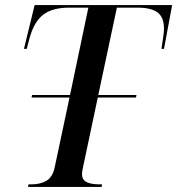

<svg xmlns="http://www.w3.org/2000/svg" viewBox="-20 -734 696 754"><path d="M90 0 92 -10H103Q139 -10 163 -24.5Q187 -39 195 -78L253 -351H104L106 -361H255L327 -704H252Q186 -704 150 -676.5Q114 -649 96 -584L85 -542H74L116 -714H656L624 -542H614Q618 -569 621 -589Q624 -609 624 -621Q624 -666 599 -685Q574 -704 519 -704H439L366 -361H516L514 -351H364L307 -82Q302 -60 302 -51Q302 -28 320 -19Q338 -10 371 -10H381L379 0Z"/></svg>

Font: Noto Serif Display SemiCondensed Medium
Style: Italic
Weight: 500
Width: 4
Italic angle: -12°
Designer: Monotype Design Team
Foundry: Monotype Imaging Inc.
Version: Version 2.009